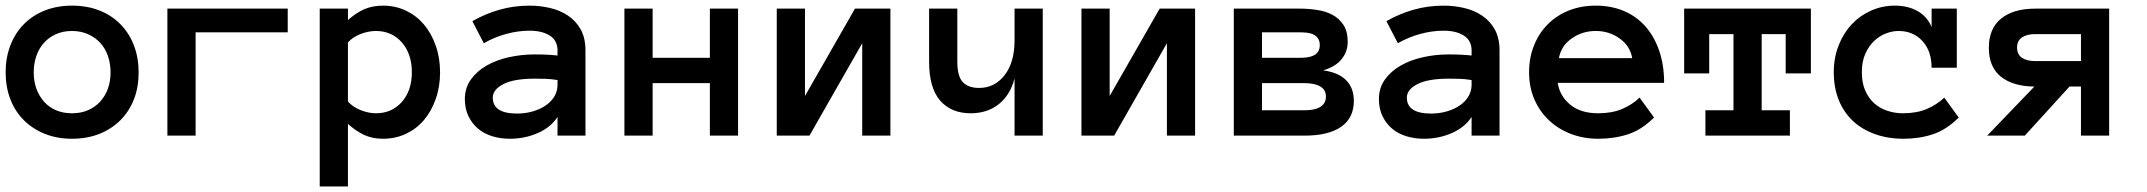

<svg xmlns="http://www.w3.org/2000/svg" viewBox="-30 -486 7692 688"><path d="M466.8 -227.1Q466.8 -173.8 450 -130.4Q433.1 -86.9 401.6 -55.4Q370.1 -23.9 326.2 -6.3Q282.2 11.2 228 11.2Q174.8 11.2 130.9 -6.3Q86.9 -23.9 55.4 -55.4Q23.9 -86.9 7.1 -130.4Q-9.8 -173.8 -9.8 -227.1Q-9.8 -278.8 7.1 -323Q23.9 -367.2 55.4 -399.2Q86.9 -431.2 130.9 -448.5Q174.8 -465.8 228 -465.8Q282.2 -465.8 326.2 -448.5Q370.1 -431.2 401.6 -399.2Q433.1 -367.2 450 -323Q466.8 -278.8 466.8 -227.1ZM366.2 -227.1Q366.2 -257.8 356.7 -285.4Q347.2 -313 329.1 -332.5Q311 -352.1 285.4 -363.5Q259.8 -375 228 -375Q195.8 -375 170.4 -363.5Q145 -352.1 127.4 -332.5Q109.9 -313 100.3 -285.4Q90.8 -257.8 90.8 -227.1Q90.8 -194.8 100.3 -168.5Q109.9 -142.1 127.4 -122.1Q145 -102.1 170.4 -91.1Q195.8 -80.1 228 -80.1Q259.8 -80.1 285.4 -91.1Q311 -102.1 329.1 -122.1Q347.2 -142.1 356.7 -168.5Q366.2 -194.8 366.2 -227.1Z M569.8 -455.1H1001V-370.1H670.9V0H569.8Z M1115.7 -455.1H1216.8V-414.1Q1245.6 -439.9 1275.1 -452.9Q1304.7 -465.8 1342.8 -465.8Q1386.7 -465.8 1424.3 -448Q1461.9 -430.2 1488.8 -398.7Q1515.6 -367.2 1531.2 -323Q1546.9 -278.8 1546.9 -227.1Q1546.9 -174.8 1531.2 -130.9Q1515.6 -86.9 1488.8 -55.4Q1461.9 -23.9 1424.3 -6.3Q1386.7 11.2 1342.8 11.2Q1304.7 11.2 1275.1 -2.4Q1245.6 -16.1 1216.8 -42V182.1H1115.7ZM1216.8 -122.1Q1234.9 -102.1 1262.9 -91.1Q1291 -80.1 1316.9 -80.1Q1374 -80.1 1409.9 -120.6Q1445.8 -161.1 1445.8 -227.1Q1445.8 -293 1409.9 -334Q1374 -375 1316.9 -375Q1291 -375 1262.9 -364.5Q1234.9 -354 1216.8 -334Z M1635.7 -130.9Q1635.7 -170.9 1657.2 -200.9Q1678.7 -231 1713.6 -251Q1748.5 -271 1793.7 -281Q1838.9 -291 1885.7 -291Q1911.6 -291 1930.2 -290Q1948.7 -289.1 1967.8 -287.1V-305.2Q1967.8 -340.8 1940.2 -358.4Q1912.6 -376 1867.7 -376Q1826.7 -376 1784.2 -364.5Q1741.7 -353 1703.6 -331.1L1662.6 -410.2Q1707.5 -436 1759 -450.9Q1810.5 -465.8 1867.7 -465.8Q1904.8 -465.8 1940.7 -457.5Q1976.6 -449.2 2005.1 -430.2Q2033.7 -411.1 2050.8 -380.6Q2067.9 -350.1 2067.9 -305.2V0H1967.8V-66.9Q1943.8 -29.8 1897.2 -9.3Q1850.6 11.2 1796.9 11.2Q1763.7 11.2 1734.1 2.2Q1704.6 -6.8 1683.1 -24.9Q1661.6 -43 1648.7 -69.6Q1635.7 -96.2 1635.7 -130.9ZM1822.8 -79.1Q1852.5 -79.1 1878.7 -86.7Q1904.8 -94.2 1924.8 -107.7Q1944.8 -121.1 1956.3 -140.1Q1967.8 -159.2 1967.8 -182.1V-199.2Q1943.8 -203.1 1922.9 -203.6Q1901.9 -204.1 1885.7 -204.1Q1811.5 -204.1 1773.7 -184.6Q1735.8 -165 1735.8 -136.2Q1735.8 -79.1 1822.8 -79.1Z M2614.7 0H2513.7V-188H2308.6V0H2207.5V-455.1H2308.6V-278.8H2513.7V-455.1H2614.7Z M2753.4 -455.1H2854.5V-142.1L3033.7 -455.1H3160.6V0H3059.6V-331.1L2870.6 0H2753.4Z M3299.3 -455.1H3400.4V-265.1Q3400.4 -211.9 3420.4 -191.4Q3440.4 -170.9 3478.5 -170.9Q3534.2 -170.9 3569.8 -216.6Q3605.5 -262.2 3605.5 -341.8V-455.1H3706.5V0H3605.5V-205.1Q3590.3 -146 3549.3 -113Q3508.3 -80.1 3448.2 -80.1Q3378.4 -80.1 3338.9 -125.5Q3299.3 -170.9 3299.3 -265.1Z M3845.2 -455.1H3946.3V-142.1L4125.5 -455.1H4252.4V0H4151.4V-331.1L3962.4 0H3845.2Z M4821.3 -125Q4821.3 -63 4775.6 -31.5Q4730 0 4645 0H4391.1V-455.1H4627Q4658.2 -455.1 4689.2 -450.4Q4720.2 -445.8 4744.6 -432.9Q4769 -419.9 4784.2 -396.5Q4799.3 -373 4799.3 -335.9Q4799.3 -301.8 4777.8 -274.4Q4756.3 -247.1 4711.4 -233.9Q4767.1 -226.1 4794.2 -198Q4821.3 -169.9 4821.3 -125ZM4699.2 -324.2Q4699.2 -338.9 4693.1 -347.9Q4687 -356.9 4677 -362.1Q4667 -367.2 4654.1 -368.7Q4641.1 -370.1 4628.4 -370.1H4492.2V-278.8H4628.4Q4641.1 -278.8 4654.1 -280.5Q4667 -282.2 4677 -287.1Q4687 -292 4693.1 -301Q4699.2 -310.1 4699.2 -324.2ZM4721.2 -140.1Q4721.2 -164.1 4701.2 -176Q4681.2 -188 4645 -188H4492.2V-90.8H4645Q4681.2 -90.8 4701.2 -103Q4721.2 -115.2 4721.2 -140.1Z M4911.1 -130.9Q4911.1 -170.9 4932.6 -200.9Q4954.1 -231 4989 -251Q5023.9 -271 5069.1 -281Q5114.3 -291 5161.1 -291Q5187 -291 5205.6 -290Q5224.1 -289.1 5243.2 -287.1V-305.2Q5243.2 -340.8 5215.6 -358.4Q5188 -376 5143.1 -376Q5102.1 -376 5059.6 -364.5Q5017.1 -353 4979 -331.1L4938 -410.2Q4982.9 -436 5034.4 -450.9Q5085.9 -465.8 5143.1 -465.8Q5180.2 -465.8 5216.1 -457.5Q5252 -449.2 5280.5 -430.2Q5309.1 -411.1 5326.2 -380.6Q5343.3 -350.1 5343.3 -305.2V0H5243.2V-66.9Q5219.2 -29.8 5172.6 -9.3Q5126 11.2 5072.3 11.2Q5039.1 11.2 5009.5 2.2Q4980 -6.8 4958.5 -24.9Q4937 -43 4924.1 -69.6Q4911.1 -96.2 4911.1 -130.9ZM5098.1 -79.1Q5127.9 -79.1 5154.1 -86.7Q5180.2 -94.2 5200.2 -107.7Q5220.2 -121.1 5231.7 -140.1Q5243.2 -159.2 5243.2 -182.1V-199.2Q5219.2 -203.1 5198.2 -203.6Q5177.2 -204.1 5161.1 -204.1Q5086.9 -204.1 5049.1 -184.6Q5011.2 -165 5011.2 -136.2Q5011.2 -79.1 5098.1 -79.1Z M5551.8 -189Q5559.1 -142.1 5596.4 -111.1Q5633.8 -80.1 5696.8 -80.1Q5746.1 -80.1 5782.5 -95.5Q5818.8 -110.8 5845.2 -136.2L5897 -64.9Q5853 -21 5804 -4.9Q5754.9 11.2 5696.8 11.2Q5644 11.2 5598.6 -6.3Q5553.2 -23.9 5520 -55.4Q5486.8 -86.9 5468 -130.4Q5449.2 -173.8 5449.2 -227.1Q5449.2 -278.8 5466.6 -322.5Q5483.9 -366.2 5515.4 -398.2Q5546.9 -430.2 5590.8 -448Q5634.8 -465.8 5688 -465.8Q5743.2 -465.8 5788.1 -447Q5833 -428.2 5865 -392.6Q5897 -356.9 5915 -305.4Q5933.1 -253.9 5933.1 -189ZM5818.8 -277.8Q5811 -321.8 5773.4 -348.4Q5735.8 -375 5688 -375Q5640.1 -375 5602.1 -348.4Q5564 -321.8 5556.2 -277.8Z M6459 -223.1H6368.7V-363.8H6282.7V-90.8H6383.8V0H6081.1V-90.8H6181.6V-363.8H6094.7V-223.1H6004.9V-455.1H6459Z M6988.8 -64.9Q6944.8 -21 6896.2 -4.9Q6847.7 11.2 6791 11.2Q6733.9 11.2 6687.3 -5.9Q6640.6 -22.9 6608.2 -54Q6575.7 -85 6558.3 -128.9Q6541 -172.9 6541 -227.1Q6541 -278.8 6558.3 -323Q6575.7 -367.2 6605.2 -398.7Q6634.8 -430.2 6674.8 -448Q6714.8 -465.8 6759.8 -465.8Q6806.6 -465.8 6841.3 -446.3Q6876 -426.8 6891.6 -389.2V-455.1H6981.9V-243.2H6891.6Q6891.6 -303.2 6858.6 -339.1Q6825.7 -375 6772.9 -375Q6752 -375 6728.8 -366.5Q6705.6 -357.9 6686.3 -339.8Q6667 -321.8 6654.3 -293.9Q6641.6 -266.1 6641.6 -227.1Q6641.6 -189 6653.8 -161.4Q6666 -133.8 6685.8 -116Q6705.6 -98.1 6732.7 -89.1Q6759.8 -80.1 6788.6 -80.1Q6837.9 -80.1 6874.3 -95.5Q6910.6 -110.8 6937 -136.2Z M7259.8 -175.8Q7182.6 -176.8 7139.6 -211.4Q7096.7 -246.1 7096.7 -314.9Q7096.7 -383.8 7140.6 -419.4Q7184.6 -455.1 7263.7 -455.1H7527.8V0H7426.8V-175.8H7385.7L7225.6 0H7090.8ZM7197.8 -315.9Q7197.8 -291 7215.3 -279.1Q7232.9 -267.1 7262.7 -267.1H7426.8V-363.8H7262.7Q7232.9 -363.8 7215.3 -351.8Q7197.8 -339.8 7197.8 -315.9Z"/></svg>

Font: Anonymous Pro
Style: Bold
Weight: 700
Monospace: yes
Designer: Mark Simonson
Version: Version 1.003